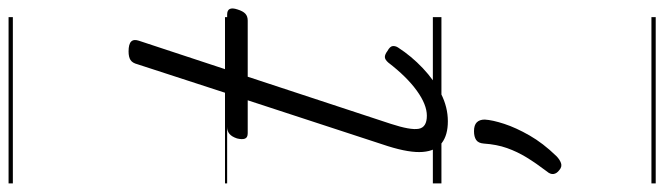

<svg xmlns="http://www.w3.org/2000/svg" viewBox="-571 -479 1550 448"><g transform="rotate(-90 204.0 -255.0)"><path d="M145 15Q113 15 94.5 1Q76 -13 73.5 -43.5Q71 -74 87 -125L194 -452H117Q107 -452 104.5 -458.5Q102 -465 105 -477Q109 -489 115.5 -494.5Q122 -500 132 -500H210L278 -709Q281 -721 288 -725.5Q295 -730 308 -730Q325 -730 331 -724Q337 -718 333 -706L265 -500H394Q404 -500 407 -494Q410 -488 406 -476Q402 -463 396 -457.5Q390 -452 380 -452H249L139 -118Q124 -72 127.5 -53Q131 -34 158 -34Q184 -34 216.5 -57.5Q249 -81 282 -124Q289 -132 295 -132Q301 -132 309 -126Q320 -120 320.5 -113.5Q321 -107 317 -101Q297 -70 269 -43.5Q241 -17 209.5 -1Q178 15 145 15ZM31 275Q23 269 22 261.5Q21 254 28 246Q47 221 60.5 199Q74 177 82.5 153Q91 129 93 99Q94 86 101.5 81Q109 76 122 76Q136 76 142.5 82.5Q149 89 149 101Q148 119 139 146.5Q130 174 112 205.5Q94 237 64 268Q56 276 47.5 279Q39 282 31 275ZM0 490H388V500H0ZM0 -20H388V0H0ZM0 -505H388V-500H0ZM0 -1010H388V-1000H0Z"/></g></svg>

Font: Playwrite NZ Guides
Style: Regular
Weight: 400
Designer: Veronika Burian, José Scaglione
Foundry: TypeTogether
Version: Version 1.003